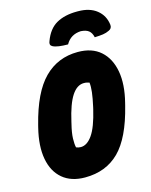

<svg xmlns="http://www.w3.org/2000/svg" viewBox="-140 -1045 907 1154"><g transform="rotate(-15 313.5 -468.0)"><path d="M351 -779Q320 -779 295 -782.5Q270 -786 256 -794Q238 -804 248 -827Q274 -898 325.5 -927Q377 -956 453 -956H460Q532 -956 576 -921Q620 -886 627 -827Q629 -804 608 -795Q590 -786 569 -783Q548 -780 517 -779Q511 -807 494.5 -820.5Q478 -834 445 -836Q381 -833 351 -779ZM395 -720Q483 -720 536 -673Q589 -626 604 -543Q619 -460 591 -350L587 -334Q540 -145 457 -62.5Q374 20 244 20Q158 20 104.5 -25Q51 -70 36 -151.5Q21 -233 48 -342L52 -358Q100 -549 185 -634.5Q270 -720 395 -720ZM247 -312Q234 -260 233 -225Q232 -190 237 -169Q245 -166 251 -164.5Q257 -163 266 -163Q305 -163 338 -210Q371 -257 396 -363L399 -376Q411 -430 415 -464.5Q419 -499 416 -524Q409 -526 401.5 -528Q394 -530 382 -530Q339 -530 306.5 -480.5Q274 -431 250 -325Z"/></g></svg>

Font: Recursive Mn Csl St Blk
Style: Italic
Weight: 900
Italic angle: -15°
Monospace: yes
Version: Version 1.079;hotconv 1.0.112;makeotfexe 2.5.65598; ttfautoh